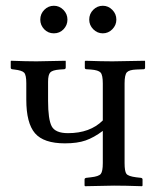

<svg xmlns="http://www.w3.org/2000/svg" viewBox="-20 -641 550 663"><path d="M335 -353Q335 -381.8 327.4 -390.4Q319.8 -398.9 293.9 -400.9L278.8 -401.9Q272.9 -401.9 272.9 -407.2V-429.2L274.9 -431.2Q332 -429.2 368.2 -429.2L480 -431.2L481 -429.2V-407.2Q481 -402.3 476.1 -401.9L450.2 -400.9Q426.3 -399.9 418.2 -391.4Q410.2 -382.8 410.2 -353V-78.1Q410.2 -49.3 416.5 -40.8Q422.9 -32.2 450.2 -28.8L466.8 -26.9Q471.7 -25.9 472.2 -22V0L470.2 2Q411.1 0 374 0L273.9 2L272 0V-21Q272 -25.9 277.8 -26.9L293.9 -28.8Q320.8 -31.7 327.9 -40.3Q335 -48.8 335 -78.1V-189Q304.2 -166 275.6 -156Q247.1 -146 204.1 -146Q130.9 -146 100.8 -180.9Q70.8 -215.8 70.8 -296.9V-354Q70.8 -381.8 63.5 -389.9Q56.2 -397.9 29.8 -400.9L22 -401.9Q17.1 -402.8 17.1 -407.2V-429.2L18.1 -431.2Q72.3 -429.2 106 -429.2L206.1 -431.2L207 -429.2V-408.2Q207 -402.3 201.2 -401.9L186 -400.9Q161.1 -398.9 153.6 -390.9Q146 -382.8 146 -358.9V-293Q146 -229 158.4 -205.1Q170.9 -181.2 214.8 -181.2Q291 -181.2 335 -225.1ZM119.1 -573.2Q119.1 -593.3 133.1 -607.2Q147 -621.1 166 -621.1Q185.1 -621.1 199 -606.9Q212.9 -592.8 212.9 -573.2Q212.9 -554.2 199.5 -540Q186 -525.9 166 -525.9Q146 -525.9 132.6 -540Q119.1 -554.2 119.1 -573.2ZM288.1 -573.2Q288.1 -593.3 302 -607.2Q315.9 -621.1 335 -621.1Q354 -621.1 367.9 -606.9Q381.8 -592.8 381.8 -573.2Q381.8 -554.2 367.9 -540Q354 -525.9 335 -525.9Q315.9 -525.9 302 -540Q288.1 -554.2 288.1 -573.2Z"/></svg>

Font: Linux Libertine Display
Style: Regular
Weight: 400
Designer: Philipp H. Poll
Foundry: Philipp H. Poll
Version: Version 5.0.9